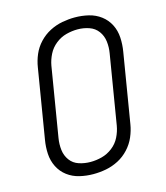

<svg xmlns="http://www.w3.org/2000/svg" viewBox="-112 -829 800 923"><g transform="rotate(-15 288.0 -367.5)"><path d="M239 8Q271 8 302.5 2Q334 -4 364 -19.5Q394 -35 417.5 -60.5Q441 -86 454 -116.5Q467 -147 472 -178L529 -523Q535 -558 533 -593Q531 -628 516 -657.5Q501 -687 474.5 -707Q448 -727 414.5 -735Q381 -743 346 -743Q315 -743 283 -737Q251 -731 221 -715.5Q191 -700 167.5 -675Q144 -650 131 -619.5Q118 -589 113 -557L56 -212Q50 -177 52 -142.5Q54 -108 69 -78Q84 -48 110.5 -28Q137 -8 170.5 0Q204 8 239 8ZM241 -52Q211 -52 183.5 -61Q156 -70 139.5 -92.5Q123 -115 119.5 -144Q116 -173 121 -203L178 -548Q183 -576 196.5 -603Q210 -630 234.5 -649.5Q259 -669 287.5 -676.5Q316 -684 344 -684Q374 -684 401.5 -674.5Q429 -665 445.5 -642.5Q462 -620 465.5 -591Q469 -562 464 -533L407 -188Q402 -159 388.5 -132Q375 -105 350.5 -86Q326 -67 297.5 -59.5Q269 -52 241 -52Z"/></g></svg>

Font: Iosevka Sparkle Light
Style: Italic
Weight: 300
Italic angle: -9°
Designer: Belleve Invis
Foundry: Belleve Invis
Version: Version 4.5.0; ttfautohint (v1.8.3)